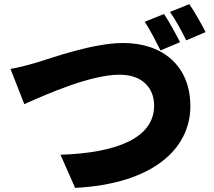

<svg xmlns="http://www.w3.org/2000/svg" viewBox="-20 -883 1040 933"><path d="M777 -815 683 -777C710 -738 739 -679 760 -638L855 -678C837 -713 802 -778 777 -815ZM900 -863 806 -825C833 -787 865 -728 885 -687L979 -727C962 -761 926 -825 900 -863ZM31 -548 98 -377C217 -430 423 -520 561 -520C673 -520 729 -454 729 -370C729 -213 549 -140 274 -131L345 30C720 11 905 -158 905 -367C905 -565 768 -674 579 -674C432 -674 234 -602 161 -580C125 -569 67 -554 31 -548Z"/></svg>

Font: Noto Sans T Chinese Black
Style: Bold
Weight: 900
Designer: Ryoko NISHIZUKA (kana & ideographs); Paul D. Hunt (Latin, Greek & Cyrillic); Wenlong ZHANG (bopomofo); Sandoll Communica
Foundry: Adobe Systems Incorporated
Version: Version 1.000;PS 1;hotconv 1.0.78;makeotf.lib2.5.61930